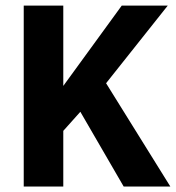

<svg xmlns="http://www.w3.org/2000/svg" viewBox="-20 -679 640 699"><path d="M430.2 0 272.5 -272 210.4 -202.6V0H66.4V-658.7H210.4V-366.2L423.3 -658.7H590.8L366.2 -376L600.1 0Z"/></svg>

Font: Liberation Mono
Style: Bold
Weight: 700
Monospace: yes
Designer: Steve Matteson
Foundry: Ascender Corporation
Version: Version 2.1.5